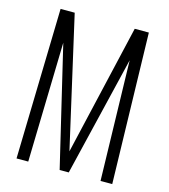

<svg xmlns="http://www.w3.org/2000/svg" viewBox="-118 -904 880 998"><g transform="rotate(15 321.5 -405.0)"><path d="M64 0 84 -810H160L320 -107L483 -810H559L579 0H516L500 -645L345 0H296L143 -644L127 0Z"/></g></svg>

Font: Oswald Light
Style: Regular
Weight: 300
Designer: Vernon Adams
Foundry: Vernon Adams
Version: Version 4.103;gftools[0.9.33.dev8+g029e19f]